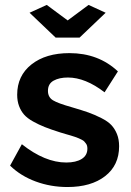

<svg xmlns="http://www.w3.org/2000/svg" viewBox="-20 -750 534 780"><path d="M169.9 -730 254.9 -667 339.8 -730 409.2 -698.2 303.2 -597.2H206.1L100.1 -698.2ZM253.9 9.8Q186 9.8 125 -12.7Q64 -35.2 21 -77.1L68.8 -164.1Q162.6 -89.8 249 -89.8Q288.6 -89.8 311.8 -104.2Q335 -118.7 335 -146Q335 -152.3 333.7 -157.5Q332.5 -162.6 328.9 -167.2Q325.2 -171.9 322.3 -175.3Q319.3 -178.7 312 -182.4Q304.7 -186 299.8 -188.2Q294.9 -190.4 284.2 -194.1Q273.4 -197.8 267.3 -199.5Q261.2 -201.2 247.1 -205.3Q232.9 -209.5 225.1 -211.9Q186.5 -224.1 161.9 -233.9Q137.2 -243.7 113.8 -256.8Q90.3 -270 77.6 -284.7Q64.9 -299.3 57.4 -319.3Q49.8 -339.4 49.8 -365.2Q49.8 -442.4 107.9 -488.3Q166 -534.2 262.2 -534.2Q379.9 -534.2 459 -460L404.8 -375Q326.7 -435.1 255.9 -435.1Q220.7 -435.1 197.8 -422.4Q174.8 -409.7 174.8 -380.9Q174.8 -355 195.3 -342.5Q215.8 -330.1 270 -314.9Q313.5 -302.2 338.9 -293.2Q364.3 -284.2 391.4 -270.5Q418.5 -256.8 432.4 -241.9Q446.3 -227.1 455.1 -205.6Q463.9 -184.1 463.9 -155.8Q463.9 -78.6 407 -34.4Q350.1 9.8 253.9 9.8Z"/></svg>

Font: Rawline
Style: Bold
Weight: 700
Designer: Matt McInerney, Pablo Impallari, Rodrigo Fuenzalida
Foundry: Matt McInerney, Pablo Impallari, Rodrigo Fuenzalida
Version: Version 4.020;PS 004.020;hotconv 1.0.88;makeotf.lib2.5.64775